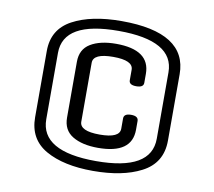

<svg xmlns="http://www.w3.org/2000/svg" viewBox="-76 -937 946 847"><g transform="rotate(10 397.5 -513.5)"><path d="M695 -663V-366Q695 -265 607 -220Q524 -177 392 -177Q260 -177 180 -222.5Q100 -268 100 -366V-663Q100 -760 183.5 -805Q267 -850 403 -850Q695 -850 695 -663ZM645 -366V-663Q645 -805 397.5 -805Q150 -805 150 -663V-366Q150 -222 397.5 -222Q645 -222 645 -366ZM304 -646V-382Q304 -340 393.5 -340Q483 -340 483 -382V-428Q483 -450 515.5 -450Q548 -450 548 -428V-389Q548 -281 396 -281Q325 -281 282 -307Q239 -333 239 -389V-639Q239 -695 282 -721Q325 -747 396 -747Q548 -747 548 -639V-599Q548 -578 515.5 -578Q483 -578 483 -599V-646Q483 -688 393.5 -688Q304 -688 304 -646Z"/></g></svg>

Font: Offside
Style: Regular
Weight: 400
Designer: Eduardo Rodriguez Tunni
Foundry: Eduardo Rodriguez Tunni
Version: Version 1.001